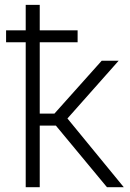

<svg xmlns="http://www.w3.org/2000/svg" viewBox="-20 -782 541 802"><path d="M213.4 -257.3H146V0H87.4V-605.5H5.4V-655.3H87.4V-761.7H146V-655.3H304.2V-605.5H146V-307.6H207.5L404.8 -528.3H475.6L261.7 -287.1L497.1 0H426.8Z"/></svg>

Font: Franko
Style: Light
Weight: 300
Designer: Google
Version: Version 1.200310; 2013